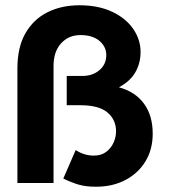

<svg xmlns="http://www.w3.org/2000/svg" viewBox="-20 -694 640 728"><path d="M344 14Q305 14 278 6Q251 -2 220 -17L267 -125Q299 -104 336 -104Q364 -104 382.5 -118Q401 -132 410.5 -153Q420 -174 420 -196Q420 -240 387.5 -267.5Q355 -295 285 -295H233V-406H292Q331 -406 357 -428Q383 -450 383 -485Q383 -517 357 -539Q331 -561 285 -561Q240 -561 211.5 -529.5Q183 -498 183 -444V0H46V-434Q46 -515 76.5 -568Q107 -621 160 -647.5Q213 -674 281 -674Q353 -674 405 -649.5Q457 -625 485 -584.5Q513 -544 513 -497Q513 -455 493.5 -420.5Q474 -386 431 -363Q493 -346 526 -301Q559 -256 559 -187Q559 -128 532 -83Q505 -38 456.5 -12Q408 14 344 14Z"/></svg>

Font: Inconsolata Expanded Black
Style: Regular
Weight: 900
Width: 7
Monospace: yes
Designer: Raph Levien, Cyreal, Brenton Simpson
Foundry: Raph Levien, Cyreal, Google
Version: Version 3.001; ttfautohint (v1.8.2.53-6de2)